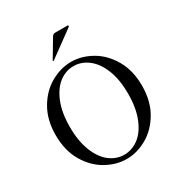

<svg xmlns="http://www.w3.org/2000/svg" viewBox="-219 -1119 1219 1290"><g transform="rotate(-30 390.5 -474.0)"><path d="M55 -363Q55 -481 105 -566.5Q155 -652 232.5 -695.5Q310 -739 390 -739Q470 -739 547 -695.5Q624 -652 674 -566.5Q724 -481 724 -363Q724 -244 674 -158.5Q624 -73 547 -29.5Q470 14 390 14Q310 14 232.5 -29.5Q155 -73 105 -158.5Q55 -244 55 -363ZM616 -363Q616 -474 584.5 -551Q553 -628 501.5 -667Q450 -706 390 -706Q330 -706 279 -667.5Q228 -629 196.5 -551.5Q165 -474 165 -363Q165 -252 196.5 -174Q228 -96 279 -57.5Q330 -19 390 -19Q450 -19 501.5 -57.5Q553 -96 584.5 -174Q616 -252 616 -363ZM495 -950Q498 -952 498 -955Q498 -962 491 -962H397Q380 -962 372 -948L289 -809L288 -806Q288 -805 289 -804Q290 -803 292 -803L295 -804Z"/></g></svg>

Font: Shippori Mincho B1 Medium
Style: Regular
Weight: 500
Designer: FONTDASU
Foundry: FONTDASU / Google Inc. / but / Adobe
Version: Version 3.110; ttfautohint (v1.8.3)